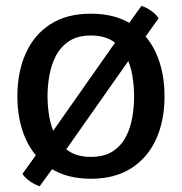

<svg xmlns="http://www.w3.org/2000/svg" viewBox="-20 -606 630 665"><path d="M406.7 -498.2 470 -585.7Q485.8 -580.8 503.2 -568.8Q520.5 -556.9 529.4 -542.9L454.2 -437L182 -49.7L117.5 38.9Q101.2 34.1 83.7 21.9Q66.1 9.6 57.8 -3.9L133.6 -109.5ZM144.6 -272.2Q144.6 -237.2 150.9 -200.6Q157.3 -163.9 173.6 -132.6Q190 -101.4 219.3 -82Q248.6 -62.7 294.8 -62.7Q341.2 -62.7 370.7 -82Q400.1 -101.4 416.2 -132.6Q432.3 -163.9 438.4 -200.6Q444.5 -237.2 444.5 -272.2Q444.5 -307.3 438.4 -344.2Q432.3 -381.1 416.2 -412.5Q400.1 -444 370.7 -463.5Q341.2 -483 294.8 -483Q248.6 -483 219.3 -463.5Q190 -444 173.6 -412.5Q157.3 -381.1 150.9 -344.2Q144.6 -307.3 144.6 -272.2ZM40.2 -272.2Q40.2 -356.6 69.2 -421.2Q98.1 -485.8 154.8 -522.2Q211.4 -558.6 294.6 -558.6Q378.5 -558.6 435.2 -522.3Q491.8 -486 520.8 -421.4Q549.8 -356.8 549.8 -272.2Q549.8 -187.7 520.5 -123.5Q491.1 -59.2 434.3 -23.1Q377.4 13.1 294.6 13.1Q211.4 13.1 154.8 -23.5Q98.1 -60 69.2 -124.4Q40.2 -188.7 40.2 -272.2Z"/></svg>

Font: Signika SC
Style: Regular
Weight: 300
Designer: Anna Giedryś
Foundry: Anna Giedryś
Version: Version 2.000